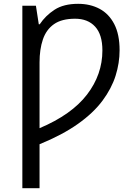

<svg xmlns="http://www.w3.org/2000/svg" viewBox="-20 -745 701 1005"><path d="M389 -725Q452 -725 501 -699Q550 -673 578 -619Q606 -565 606 -482Q606 -415 585 -348.5Q564 -282 516.5 -218Q469 -154 388 -96.5Q307 -39 187 10V240H97V-715H168L183 -618H188Q218 -663 265.5 -694Q313 -725 389 -725ZM373 -647Q303 -647 262.5 -618.5Q222 -590 204.5 -538.5Q187 -487 187 -418V-74Q355 -145 435.5 -250Q516 -355 516 -481Q516 -564 478 -605.5Q440 -647 373 -647Z"/></svg>

Font: Noto IKEA Simplified Chinese
Style: Regular
Weight: 400
Designer: Monotype Design Team
Foundry: Monotype Imaging Inc.
Version: Version 1.100